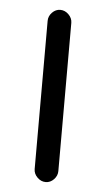

<svg xmlns="http://www.w3.org/2000/svg" viewBox="-46 -607 353 639"><g transform="rotate(5 130.5 -287.5)"><path d="M169.9 -40V-535.2Q169.9 -550.8 157.7 -563Q145.5 -575.2 129.9 -575.2Q114.3 -575.2 102.5 -563Q90.8 -550.8 90.8 -535.2V-40Q90.8 -24.4 103 -12.2Q115.2 0 130.9 0Q146.5 0 158.2 -12.2Q169.9 -24.4 169.9 -40Z"/></g></svg>

Font: FakePearl
Style: Light
Weight: 350
Version: Version 1.2